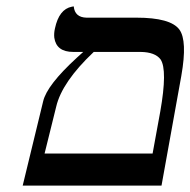

<svg xmlns="http://www.w3.org/2000/svg" viewBox="-20 -579 594 599"><path d="M272.5 -417Q173.3 -323.2 155.3 -246.1L119.1 -100.1H456.1L480 -231Q502.9 -360.8 481 -393.6Q463.9 -416.5 418.5 -417ZM50.8 0 114.7 -263.2Q126.5 -313.5 219.7 -398.9Q230.5 -408.7 239.7 -417H208.5Q155.8 -417 149.4 -461.4Q147.9 -475.1 151.4 -490.2Q164.1 -550.3 204.1 -558.1Q209.5 -558.6 210 -559.1Q213.4 -524.9 249.5 -523.9H405.3Q512.2 -523.9 539.6 -486.8Q564.9 -452.1 545.9 -343.8Q545.4 -341.8 545.4 -340.8L483.9 0Z"/></svg>

Font: Linux Biolinum Slanted O
Style: Slanted
Weight: 400
Designer: Philipp H. Poll
Foundry: Philipp H. Poll
Version: Version 1.0.4